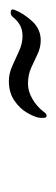

<svg xmlns="http://www.w3.org/2000/svg" viewBox="130 -680 123 422"><g transform="rotate(-90 191.0 -468.5)"><path d="M148 -427Q144 -427 143.5 -432.5Q143 -438 144 -445Q146 -455 155 -470.5Q164 -486 181.5 -498Q199 -510 224 -510Q241 -510 257.5 -502.5Q274 -495 290.5 -487.5Q307 -480 323 -480Q337 -480 347 -485.5Q357 -491 365 -501Q369 -506 375 -506Q384 -506 381 -498Q374 -479 356.5 -459.5Q339 -440 314 -440Q298 -440 283.5 -447Q269 -454 253.5 -461Q238 -468 218 -468Q202 -468 185.5 -458.5Q169 -449 158 -435Q153 -427 148 -427Z"/></g></svg>

Font: Hurricane
Style: Regular
Weight: 400
Designer: Robert E. Leuschke
Foundry: Robert E. Leuschke
Version: Version 1.010; ttfautohint (v1.8.3)